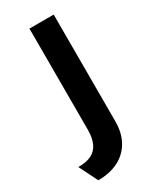

<svg xmlns="http://www.w3.org/2000/svg" viewBox="-222 -584 691 843"><g transform="rotate(-30 123.5 -163.0)"><path d="M-34 107Q8 107 33.5 94Q59 81 71.5 54Q84 27 84 -15V-527H207V14Q207 73 183 115Q159 157 115.5 179Q72 201 13 201Z"/></g></svg>

Font: Mach Medium
Style: Regular
Weight: 500
Version: Version 1.002